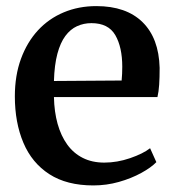

<svg xmlns="http://www.w3.org/2000/svg" viewBox="-20 -582 560 614"><path d="M278.5 11Q193.5 11 137.8 -25Q82 -61 54.8 -125.5Q27.5 -190 27.5 -274Q27.5 -340.5 47 -393.8Q66.5 -447 101.2 -484.8Q136 -522.5 183.8 -542.5Q231.5 -562.5 288 -562.5Q383.5 -562.5 435.8 -511.2Q488 -460 490.5 -365Q490.5 -333.5 489 -311Q487.5 -288.5 483.5 -271.5H152.5Q153.5 -224.5 164.2 -186Q175 -147.5 195 -119.8Q215 -92 244.8 -77Q274.5 -62 313.5 -62Q354.5 -62 396 -76.2Q437.5 -90.5 460 -108L480 -63.5Q463 -46 431.5 -28.8Q400 -11.5 360.2 -0.2Q320.5 11 278.5 11ZM152.5 -323 369 -324.5Q370 -334 370.5 -346.2Q371 -358.5 371 -368.5Q371 -431 348.8 -469.5Q326.5 -508 272.5 -508Q247.5 -508 226.2 -498.2Q205 -488.5 189 -467Q173 -445.5 163.5 -410Q154 -374.5 152.5 -323Z"/></svg>

Font: Merriweather 36pt SemiBold
Style: Regular
Weight: 600
Version: Version 2.100